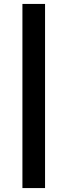

<svg xmlns="http://www.w3.org/2000/svg" viewBox="-20 -762 343 976"><path d="M94 194H209V-742H94Z"/></svg>

Font: Montserrat Lite SemiBold
Style: Regular
Weight: 600
Designer: Julieta Ulanovsky
Foundry: Julieta Ulanovsky
Version: Version 7.200;PS 007.200;hotconv 1.0.88;makeotf.lib2.5.64775